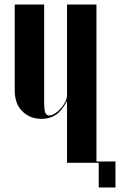

<svg xmlns="http://www.w3.org/2000/svg" viewBox="-20 -719 530 848"><path d="M274 -270Q253 -229 226 -211.5Q199 -194 164 -194Q113 -194 79 -227Q45 -260 45 -320V-699H175V-272Q175 -234 180 -221.5Q185 -209 197 -209Q209 -209 223 -218Q237 -227 249 -240.5Q261 -254 268.5 -269.5Q276 -285 276 -299V-699H406V0H276V-270ZM392 -6H490V109H416V0H392Z"/></svg>

Font: Moniqa Black Display
Style: Regular
Weight: 900
Designer: Rajesh Rajput
Foundry: Rajesh Rajput
Version: Version 1.000